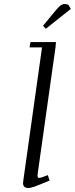

<svg xmlns="http://www.w3.org/2000/svg" viewBox="-20 -941 377 968"><path d="M96.2 -18.1Q96.2 -21.5 98.1 -35.2L191.9 -702.1H128.9L133.8 -729H262.2L259.8 -702.1L169.9 -64.9Q167 -43.9 176.8 -43.9Q186.5 -43.9 221.2 -58.1L230 -30.8Q176.8 -8.3 155.5 -0.7Q134.3 6.8 122.1 6.8Q96.2 6.8 96.2 -18.1ZM196.8 -811 259.8 -887.2Q275.4 -906.2 285.6 -913.6Q295.9 -920.9 308.1 -920.9Q312.5 -920.9 316.9 -919.4Q321.3 -918 323.7 -916.5L326.2 -915L336.9 -896L210.9 -795.9Z"/></svg>

Font: Dehuti Alt
Style: Italic
Weight: 400
Version: Version 1.2